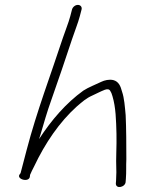

<svg xmlns="http://www.w3.org/2000/svg" viewBox="-20 -749 581 784"><path d="M274 -710 266.7 -682C259.6 -655 246.6 -624.3 236.6 -594C187.3 -443.7 130.6 -296 88.9 -137L64 -42L61 -38C43.4 -17.7 100.5 -0.8 102.2 -29.5C102.5 -34.5 103 -37 103.7 -37C107.3 -45.7 112.4 -56.3 119.1 -69C164.6 -165.3 222.9 -250.5 293.3 -314C316 -333.2 331 -347.5 357.1 -359L382.2 -371C395.5 -376.4 421.7 -393.6 430.1 -378C433.5 -373.3 436.6 -366 439.3 -356C452.9 -310.5 454.1 -258.7 455.6 -202.5C456.9 -152 452.8 -103.4 454.9 -57C456 -41.6 453.7 -26.5 453.9 -11L453 0C452.7 25.1 493.6 15.4 493.1 -8L494 -19C496.3 -48.1 494.4 -69.6 495.9 -99C495.9 -153.7 495.7 -225.3 493.1 -279C489.9 -312.9 487.6 -348.3 478.3 -375C472.4 -397.3 465 -416 442.6 -422C425.5 -425.9 406.8 -421.3 393.7 -415C371.6 -404 341.2 -392.8 320.3 -379C250.2 -328.5 190.4 -259.4 139.4 -181C141.7 -187 143.5 -192.7 144.9 -198C157.6 -241.9 173.4 -295.9 188.6 -338C214 -409.5 250.1 -515.8 274.7 -590.5C284.9 -621.4 298.7 -655.3 305.7 -682L313 -710C315.8 -720.6 308.6 -729 298 -729C287.4 -729 276.8 -720.6 274 -710Z"/></svg>

Font: Just Breathe
Style: Obl5
Weight: 400
Foundry: Cannot Into Space Fonts
Version: Version 0.72